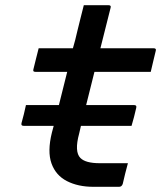

<svg xmlns="http://www.w3.org/2000/svg" viewBox="-20 -720 640 740"><path d="M80 -315H207Q215 -347 223 -379Q231 -411 239 -443H117Q105 -443 109 -454Q114 -476 119 -494.5Q124 -513 129 -534H261Q266 -550 270 -566.5Q274 -583 278 -600Q284 -626 290.5 -650.5Q297 -675 303 -700H398Q410 -700 406 -689Q396 -650 386.5 -611.5Q377 -573 367 -534H572Q584 -534 580 -523Q575 -502 570.5 -483.5Q566 -465 561 -443H344Q336 -411 328 -379Q320 -347 312 -315H497Q508 -315 505 -304Q501 -286 496.5 -269Q492 -252 487 -235H292Q289 -220 285 -205Q266 -135 290 -111Q310 -91 364 -91H473Q467 -70 462.5 -51Q458 -32 453 -11Q449 0 439 0H340Q281 0 238 -22Q195 -44 178.5 -90Q162 -136 180 -209Q183 -222 187 -235H71Q60 -235 63 -246Q68 -263 72 -280Q76 -297 80 -315Z"/></svg>

Font: Recursive Mn Lnr St Med
Style: Italic
Weight: 500
Italic angle: -15°
Monospace: yes
Version: Version 1.079;hotconv 1.0.112;makeotfexe 2.5.65598; ttfautoh